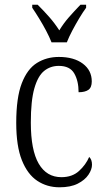

<svg xmlns="http://www.w3.org/2000/svg" viewBox="-20 -786 444 816"><path d="M233 10Q180 10 138.5 -17.5Q97 -45 73 -105Q49 -165 49 -264Q49 -371 72.5 -432Q96 -493 137 -518.5Q178 -544 230 -544Q294 -544 332 -515.5Q370 -487 370 -440Q370 -414 355.5 -404Q341 -394 314 -394Q314 -442 295.5 -474Q277 -506 230 -506Q194 -506 167.5 -484.5Q141 -463 126 -410.5Q111 -358 111 -265Q111 -148 144.5 -90.5Q178 -33 241 -33Q287 -33 316 -59.5Q345 -86 359 -119Q371 -108 371 -86Q371 -66 356 -43.5Q341 -21 310.5 -5.5Q280 10 233 10ZM199 -606Q190 -629 176 -655.5Q162 -682 146 -708Q130 -734 117 -753V-766H140Q167 -739 189.5 -713.5Q212 -688 232 -657Q251 -688 273.5 -713.5Q296 -739 322 -766H346V-753Q332 -734 316.5 -708Q301 -682 287 -655.5Q273 -629 264 -606Z"/></svg>

Font: Noto Serif Lao Condensed Light
Style: Regular
Weight: 300
Width: 3
Designer: Monotype Design Team
Foundry: Monotype Imaging Inc.
Version: Version 2.003; ttfautohint (v1.8.4.7-5d5b)